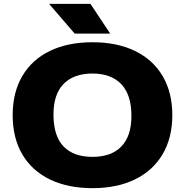

<svg xmlns="http://www.w3.org/2000/svg" viewBox="-20 -970 964 1000"><path d="M46 -370Q46 -488.5 96.2 -574Q146.5 -659.5 240 -704.8Q333.5 -750 461.5 -750Q589.5 -750 683.2 -704.5Q777 -659 827.2 -573.5Q877.5 -488 877.5 -370Q877.5 -252.5 827 -166.8Q776.5 -81 682.8 -35.5Q589 10 461.5 10Q334 10 240.2 -35.2Q146.5 -80.5 96.2 -166Q46 -251.5 46 -370ZM664.5 -366.5Q664.5 -476 611.8 -531.5Q559 -587 461.5 -587Q364.5 -587 311.5 -533.2Q258.5 -479.5 258.5 -373.5Q258.5 -262.5 310.5 -207.8Q362.5 -153 461.5 -153Q560 -153 612.2 -207.2Q664.5 -261.5 664.5 -366.5ZM369 -795 235.5 -950H451L554 -795Z"/></svg>

Font: Encode Sans Expanded ExtraBold
Style: Regular
Weight: 800
Width: 7
Designer: Multiple Designers
Foundry: Impallari Type
Version: Version 2.000